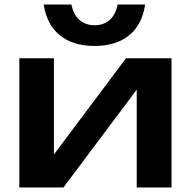

<svg xmlns="http://www.w3.org/2000/svg" viewBox="-20 -824 839 844"><path d="M259 0 581 -430V0H734V-568H534L217 -145V-568H65V0ZM396 -622C521 -622 601 -686 618 -804H497C486 -746 450 -713 396 -713C342 -713 305 -746 294 -804H172C190 -686 269 -622 396 -622Z"/></svg>

Font: Bounded Med
Style: Regular
Weight: 500
Designer: Vlad Churkin
Version: Version 3.0